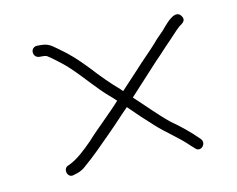

<svg xmlns="http://www.w3.org/2000/svg" viewBox="-49 -544 563 457"><g transform="rotate(-10 233.0 -315.5)"><path d="M64 -440H72C75 -440 78 -440 81 -439C90 -434 105 -422 113 -416C139 -396 168 -362 193 -337C207 -323 217 -316 228 -305C205 -279 170 -247 147 -221C130 -204 110 -184 88 -174C71 -169 80 -142 96 -149C107 -152 115 -155 123 -162C150 -185 169 -205 196 -232C216 -252 230 -268 248 -286C264 -270 286 -249 303 -234C329 -210 358 -193 382 -169L390 -162C402 -148 421 -168 408 -181C389 -200 367 -218 344 -234C318 -255 291 -283 266 -306L335 -381C351 -397 361 -409 375 -423C385 -433 394 -444 404 -453C412 -459 423 -465 414 -477C401 -495 378 -467 371 -459C361 -446 349 -437 338 -423C324 -407 304 -388 289 -371L246 -325L240 -331C221 -347 196 -372 178 -392C153 -418 138 -432 111 -451C98 -460 91 -467 72 -467H64C56 -467 50 -462 50 -454C50 -446 56 -440 64 -440Z"/></g></svg>

Font: Electronic
Style: Lt
Weight: 300
Version: Version 1.011